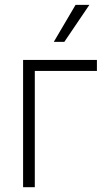

<svg xmlns="http://www.w3.org/2000/svg" viewBox="-20 -780 466 800"><path d="M383.8 -484.4H125V0H76.2V-530.3H383.8ZM294.9 -759.8H352.5L248 -605.5H204.1Z"/></svg>

Font: Pretendard Std ExtraLight
Style: Regular
Weight: 200
Designer: Base glyphs from Inter by Rasmus Andersson; Hangeul glyphs from Noto Sans CJK(Source Han Sans) by Jang Soo-young and Kan
Foundry: Kil Hyung-jin
Version: Version 1.309